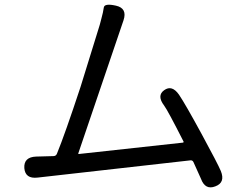

<svg xmlns="http://www.w3.org/2000/svg" viewBox="-20 -775 1040 813"><path d="M892 14Q849 31 831 -18Q828 -26 799 -89Q795 -97 786 -96L139 -23Q87 -17 83 -63Q80 -110 133 -112L206 -114Q217 -114 221 -124Q255 -207 321 -407L395 -646Q403 -670 409 -695Q417 -724 419.5 -743Q422 -762 471 -751Q520 -740 503 -689L312 -127Q310 -122 315 -123L754 -171Q759 -172 757 -176Q690 -308 675 -328Q643 -370 675 -393Q708 -417 738 -374Q765 -334 833.5 -208Q902 -82 915 -51Q935 -2 892 14Z"/></svg>

Font: Resource Han Rounded JP
Style: Regular
Weight: 400
Designer: Cyano Hao (round all glyphs); Ryoko NISHIZUKA 西塚涼子 (kana, bopomofo & ideographs); Paul D. Hunt (Latin, Greek & Cyrillic)
Foundry: Cyano Hao
Version: 0.990